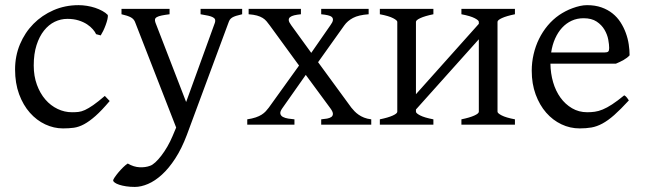

<svg xmlns="http://www.w3.org/2000/svg" viewBox="-20 -489 2528 753"><path d="M410.2 -92.8Q378.4 -55.2 354.2 -33.9Q330.1 -12.7 309.6 -1.7Q289.1 9.3 269.5 12Q250 14.6 227.1 14.6Q191.4 14.6 157.5 -1.2Q123.5 -17.1 97.2 -46.9Q70.8 -76.7 54.9 -119.6Q39.1 -162.6 39.1 -216.8Q39.1 -269.5 58.3 -315.4Q77.6 -361.3 111.1 -395.3Q144.5 -429.2 189.9 -449Q235.4 -468.8 288.1 -468.8Q304.2 -468.8 321 -466.1Q337.9 -463.4 353.3 -458.3Q368.7 -453.1 381.6 -446Q394.5 -439 402.8 -430.2Q403.8 -424.3 401.4 -413.6Q398.9 -402.8 394.5 -390.9Q390.1 -378.9 384.8 -367.9Q379.4 -356.9 375 -350.1L356.9 -355Q353 -363.8 344.2 -374Q335.4 -384.3 321.5 -393.6Q307.6 -402.8 288.3 -408.9Q269 -415 244.1 -415Q218.3 -415 194.6 -403.6Q170.9 -392.1 152.6 -369.1Q134.3 -346.2 123.3 -312Q112.3 -277.8 112.3 -231.9Q112.3 -190.4 124.8 -156.5Q137.2 -122.6 158 -98.6Q178.7 -74.7 205.8 -61.8Q232.9 -48.8 262.2 -48.8Q275.9 -48.8 287.6 -50Q299.3 -51.3 313.2 -57.6Q327.1 -64 345.5 -76.7Q363.8 -89.4 391.1 -112.8Z M929.7 -433.1Q915 -429.7 905.8 -426.8Q896.5 -423.8 890.6 -420.2Q884.8 -416.5 881.6 -411.9Q878.4 -407.2 876 -399.9L712.9 40Q692.4 94.2 667.2 132.8Q642.1 171.4 615 196Q587.9 220.7 560.5 232.4Q533.2 244.1 508.8 244.1Q490.2 244.1 474.6 241.7Q459 239.3 447.8 235.6Q436.5 231.9 430.2 227.3Q423.8 222.7 423.8 218.3Q423.8 215.3 429.7 206.5Q435.5 197.8 444.3 187.3Q453.1 176.8 463.1 167Q473.1 157.2 481 152.3Q504.4 166 527.6 167Q550.8 168 568.8 161.1Q577.6 158.2 589.4 147.5Q601.1 136.7 613 121.1Q625 105.5 636.5 85.7Q647.9 65.9 656.7 44.9L670.9 11.2L510.7 -399.9Q506.3 -413.6 493.7 -420.7Q481 -427.7 456.5 -433.1V-454.1H645V-433.1Q626 -430.7 614 -428.2Q602.1 -425.8 595.5 -422.1Q588.9 -418.5 587.9 -413.1Q586.9 -407.7 589.8 -399.9L710 -88.9L822.8 -399.9Q825.2 -407.2 823.5 -412.4Q821.8 -417.5 815.2 -421.1Q808.6 -424.8 796.6 -427.5Q784.7 -430.2 766.6 -433.1V-454.1H929.7Z M1239.7 0V-21Q1252 -22 1262.7 -23.9Q1273.4 -25.9 1279.5 -30.3Q1285.6 -34.7 1285.6 -42.7Q1285.6 -50.8 1275.9 -64L1179.2 -195.3L1086.9 -64Q1077.6 -50.8 1079.6 -42.7Q1081.5 -34.7 1089.8 -30.3Q1098.1 -25.9 1110.6 -23.9Q1123 -22 1134.8 -21V0H949.7V-21Q969.2 -23.9 982.9 -28.6Q996.6 -33.2 1006.1 -39.3Q1015.6 -45.4 1022.2 -52.5Q1028.8 -59.6 1034.2 -66.9L1152.8 -231.9L1038.1 -389.2Q1031.7 -397.9 1025.4 -405.5Q1019 -413.1 1010 -418.7Q1001 -424.3 987.8 -428Q974.6 -431.6 955.1 -433.1V-454.1H1160.2V-433.1Q1145 -431.6 1134 -429Q1123 -426.3 1117.4 -421.6Q1111.8 -417 1112.5 -409.4Q1113.3 -401.9 1122.1 -390.1L1200.7 -281.7L1275.9 -390.1Q1284.7 -401.9 1285.6 -409.7Q1286.6 -417.5 1281.5 -422.1Q1276.4 -426.8 1265.6 -429.2Q1254.9 -431.6 1239.7 -433.1V-454.1H1425.8V-433.1Q1386.2 -430.2 1364.5 -418.7Q1342.8 -407.2 1330.1 -389.2L1227.5 -245.1L1357.9 -66.9Q1363.8 -59.6 1370.6 -52.5Q1377.4 -45.4 1386.5 -39.1Q1395.5 -32.7 1407.7 -27.8Q1419.9 -22.9 1436 -21V0Z M1789.6 0V-21Q1822.8 -27.8 1840.3 -35.9Q1857.9 -43.9 1857.9 -50.8V-335L1611.3 -59.6V-50.8Q1611.3 -44.9 1627.7 -36.4Q1644 -27.8 1679.7 -21V0H1469.7V-21Q1502.9 -27.8 1520.5 -35.9Q1538.1 -43.9 1538.1 -50.8V-403.3Q1538.1 -409.2 1521.7 -417.7Q1505.4 -426.3 1469.7 -433.1V-454.1H1679.7V-433.1Q1646.5 -426.3 1628.9 -418.2Q1611.3 -410.2 1611.3 -403.3V-119.6L1857.9 -395.5V-403.3Q1857.9 -409.2 1841.6 -417.7Q1825.2 -426.3 1789.6 -433.1V-454.1H1999.5V-433.1Q1966.3 -426.3 1948.7 -418.2Q1931.2 -410.2 1931.2 -403.3V-50.8Q1931.2 -44.9 1947.5 -36.4Q1963.9 -27.8 1999.5 -21V0Z M2268.6 -417.5Q2243.2 -417.5 2221.9 -407.7Q2200.7 -397.9 2184.3 -380.1Q2168 -362.3 2157 -337.6Q2146 -313 2141.6 -283.2H2350.6Q2361.8 -283.2 2365.5 -286.9Q2369.1 -290.5 2369.1 -300.8Q2369.1 -314 2365.5 -333.7Q2361.8 -353.5 2350.8 -372.3Q2339.8 -391.1 2320.1 -404.3Q2300.3 -417.5 2268.6 -417.5ZM2449.2 -272Q2440.4 -262.2 2425.8 -253.9Q2411.1 -245.6 2395.5 -239.3H2138.7Q2139.2 -201.2 2149.2 -166.7Q2159.2 -132.3 2178 -106.2Q2196.8 -80.1 2223.4 -64.5Q2250 -48.8 2283.2 -48.8Q2298.3 -48.8 2312.7 -50.8Q2327.1 -52.7 2343.8 -59.6Q2360.4 -66.4 2380.6 -79.6Q2400.9 -92.8 2428.2 -115.2Q2434.6 -111.8 2439.2 -105.5Q2443.8 -99.1 2446.3 -95.2Q2413.6 -59.6 2388.9 -37.8Q2364.3 -16.1 2342.5 -4.4Q2320.8 7.3 2299.6 11Q2278.3 14.6 2253.4 14.6Q2215.8 14.6 2181.9 -1.5Q2147.9 -17.6 2122.1 -47.1Q2096.2 -76.7 2080.8 -118.4Q2065.4 -160.2 2065.4 -211.9Q2065.4 -244.6 2072.8 -276.4Q2080.1 -308.1 2094 -336.4Q2107.9 -364.7 2127.9 -388.7Q2147.9 -412.6 2173.3 -430.2Q2184.1 -437.5 2197.5 -444.6Q2210.9 -451.7 2225.6 -457Q2240.2 -462.4 2254.6 -465.6Q2269 -468.8 2282.2 -468.8Q2314 -468.8 2338.9 -460Q2363.8 -451.2 2382.3 -436.3Q2400.9 -421.4 2413.6 -401.6Q2426.3 -381.8 2434.3 -359.9Q2442.4 -337.9 2445.8 -315.2Q2449.2 -292.5 2449.2 -272Z"/></svg>

Font: Gentium Plus CyrE
Style: Regular
Weight: 400
Designer: J. Victor Gaultney, Annie Olsen, Iska Routamaa, Becca Hirsbrunner
Foundry: SIL International
Version: Version 5.000